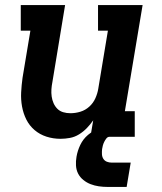

<svg xmlns="http://www.w3.org/2000/svg" viewBox="-20 -540 640 758"><path d="M219 8Q190 8 163.5 -0.5Q137 -9 116.5 -26.5Q96 -44 84 -68Q72 -92 67 -119.5Q62 -147 63.5 -175.5Q65 -204 69 -233L100 -419H62V-520H237L187 -217Q184 -202 183 -187.5Q182 -173 184 -159Q186 -145 191.5 -132.5Q197 -120 206.5 -110.5Q216 -101 229.5 -97Q243 -93 258 -93Q278 -93 297.5 -99Q317 -105 332.5 -119Q348 -133 356.5 -152Q365 -171 368 -190L406 -419H367V-520H543L473 -101H512V0H337L348 -65Q337 -49 323 -34.5Q309 -20 292 -9.5Q275 1 256 4.5Q237 8 219 8ZM405 198Q387 198 370 195.5Q353 193 337.5 187Q322 181 309 170.5Q296 160 288.5 145.5Q281 131 280 113.5Q279 96 282 79Q286 55 297 32Q308 9 327.5 -7.5Q347 -24 371 -31Q395 -38 419 -38L413 0Q405 0 400 6.5Q395 13 391.5 20Q388 27 386 34.5Q384 42 383 49Q382 59 382.5 69Q383 79 388 87Q393 95 402 98.5Q411 102 421 102H496L480 198Z"/></svg>

Font: Iosevka Etoile Oblique
Style: Bold
Weight: 700
Italic angle: -9°
Designer: Belleve Invis
Foundry: Belleve Invis
Version: Version 15.5.2; ttfautohint (v1.8.4)